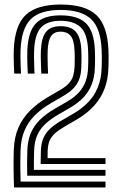

<svg xmlns="http://www.w3.org/2000/svg" viewBox="-20 -830 530 850"><path d="M160 -104Q160 -114.2 160.4 -130.5Q160.8 -146.8 161 -161.2Q162 -196 172.6 -219.8Q183.2 -243.5 202.8 -261.1Q222.2 -278.8 249.8 -294.8L306.2 -327.8Q343.5 -349.5 370.6 -377.8Q397.8 -406 413.1 -443.5Q428.5 -481 430 -530Q430.5 -542.5 430.6 -554.8Q430.8 -567 430.8 -580.4Q430.8 -593.8 430 -609Q426 -705.5 382.8 -745.8Q339.5 -786 248 -786Q157.5 -786 116.2 -745Q75 -704 71 -608.8Q70.5 -596.2 70.6 -577.8Q70.8 -559.2 71.4 -539.8Q72 -520.2 73 -504.2H43Q42 -519 41.4 -539Q40.8 -559 40.6 -578.2Q40.5 -597.5 41 -610Q45.5 -719.2 94.8 -764.6Q144 -810 248 -810Q357.2 -810 406.4 -763.5Q455.5 -717 460 -610Q460.8 -595.2 460.8 -581.1Q460.8 -567 460.6 -553.9Q460.5 -540.8 460 -529Q458.5 -478.8 442.8 -437.1Q427 -395.5 396.6 -361.8Q366.2 -328 320.8 -301.5L264.2 -268.5Q238 -253.2 222 -238.4Q206 -223.5 198.8 -205.1Q191.5 -186.8 191 -160.5Q191 -157.5 190.9 -151.6Q190.8 -145.8 190.8 -139.8Q190.8 -133.8 190.5 -130H447V-104ZM42 0Q41 -39 40.4 -64.1Q39.8 -89.2 39.9 -111.8Q40 -134.2 41 -165Q42.8 -222.2 61.6 -265.2Q80.5 -308.2 113.9 -341Q147.2 -373.8 192 -400L248 -432.8Q272 -446.8 285.2 -461.6Q298.5 -476.5 303.9 -494.1Q309.2 -511.8 310 -533.8Q310.5 -544.2 310.6 -554.1Q310.8 -564 310.8 -573Q310.8 -582 310.6 -589.8Q310.5 -597.5 310.2 -603.5Q308.2 -654.2 292.1 -672.1Q276 -690 248 -690Q220.5 -690 206.8 -671Q193 -652 191 -605.5Q190.5 -592.2 190.6 -575.5Q190.8 -558.8 191.4 -540.5Q192 -522.2 192.8 -504.2H162.8Q161.5 -530.5 160.9 -558.1Q160.2 -585.8 161 -606.2Q163.5 -664.5 184 -689.2Q204.5 -714 248 -714Q295 -714 316.4 -688.5Q337.8 -663 340 -607Q340.5 -596 340.6 -586.6Q340.8 -577.2 340.8 -568.8Q340.8 -560.2 340.5 -551.5Q340.2 -542.8 340 -532.8Q339.2 -505 331.9 -482.8Q324.5 -460.5 307.9 -441.9Q291.2 -423.2 262.5 -406.5L206.5 -373.8Q164.2 -349.2 134.5 -319.8Q104.8 -290.2 88.6 -252.2Q72.5 -214.2 71 -164Q70.2 -137.8 70 -120Q69.8 -102.2 70.1 -81.8Q70.5 -61.2 71.2 -26H447V0ZM100.5 -52Q99.8 -86.8 99.9 -109.5Q100 -132.2 101 -163.2Q102.2 -206 115.6 -238.9Q129 -271.8 155.1 -298.1Q181.2 -324.5 220.8 -347.5L277 -380.2Q309.8 -399.2 329.9 -421.6Q350 -444 359.5 -471.2Q369 -498.5 370 -531.8Q370.5 -543 370.6 -552.6Q370.8 -562.2 370.8 -571.2Q370.8 -580.2 370.6 -589.1Q370.5 -598 370 -607.8Q367 -682 336.2 -710Q305.5 -738 248 -738Q188.5 -738 161.1 -707.6Q133.8 -677.2 131 -606.8Q130.5 -594.5 130.6 -576.6Q130.8 -558.8 131.4 -539.5Q132 -520.2 132.8 -504.2H103Q102 -521 101.4 -540.1Q100.8 -559.2 100.6 -577.2Q100.5 -595.2 101 -607.8Q104.5 -690 138.5 -726Q172.5 -762 248 -762Q324.8 -762 360.6 -726.9Q396.5 -691.8 400 -608.2Q400.5 -598.8 400.6 -589.4Q400.8 -580 400.8 -570.6Q400.8 -561.2 400.6 -551.4Q400.5 -541.5 400 -531Q398.8 -489 386.1 -456.6Q373.5 -424.2 349.9 -399.2Q326.2 -374.2 291.8 -354L235.2 -321Q205.2 -303.5 182.1 -282.6Q159 -261.8 145.6 -232.9Q132.2 -204 131 -162.2Q130.2 -138.2 130 -117.8Q129.8 -97.2 130 -78H447V-52Z"/></svg>

Font: Big Shoulders Inline Display Thin Black
Style: Regular
Weight: 900
Version: Version 2.002